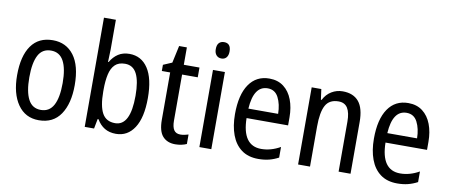

<svg xmlns="http://www.w3.org/2000/svg" viewBox="-68 -1033 3080 1316"><g transform="rotate(10 1472.5 -375.0)"><path d="M447 -269Q447 -141 396 -65.5Q345 10 245 10Q151 10 98.5 -65.5Q46 -141 46 -269Q46 -402 97 -474.5Q148 -547 247 -547Q340 -547 393.5 -476Q447 -405 447 -269ZM131 -269Q131 -169 159 -115.5Q187 -62 247 -62Q306 -62 334.5 -114.5Q363 -167 363 -269Q363 -370 334.5 -422.5Q306 -475 247 -475Q186 -475 158.5 -422.5Q131 -370 131 -269Z M647 -553Q647 -531 645.5 -508.5Q644 -486 644 -466H648Q670 -504 702.5 -525Q735 -546 780 -546Q863 -546 909.5 -475.5Q956 -405 956 -269Q956 -133 909.5 -61.5Q863 10 782 10Q736 10 703 -10Q670 -30 648 -68H642L629 0H564V-760H647ZM762 -474Q717 -474 692 -449.5Q667 -425 657 -380Q647 -335 647 -275V-260Q647 -160 674 -110.5Q701 -61 764 -61Q870 -61 870 -270Q870 -371 844 -422.5Q818 -474 762 -474Z M1218 -62Q1232 -62 1247 -65Q1262 -68 1274 -72V-6Q1259 1 1238.5 5.5Q1218 10 1195 10Q1139 10 1107.5 -25Q1076 -60 1076 -140V-469H1018V-512L1079 -538L1105 -658H1159V-537H1268V-469H1159V-148Q1159 -105 1173 -83.5Q1187 -62 1218 -62Z M1405 -738Q1452 -738 1452 -681Q1452 -654 1439.5 -639Q1427 -624 1405 -624Q1383 -624 1369.5 -639Q1356 -654 1356 -681Q1356 -710 1369 -724Q1382 -738 1405 -738ZM1445 -537V0H1362V-537Z M1754 -546Q1813 -546 1853.5 -515Q1894 -484 1914.5 -430Q1935 -376 1935 -308V-252H1646Q1649 -61 1781 -61Q1848 -61 1913 -98V-24Q1881 -7 1847.5 1.5Q1814 10 1773 10Q1702 10 1655.5 -24.5Q1609 -59 1586 -121Q1563 -183 1563 -265Q1563 -400 1613 -473Q1663 -546 1754 -546ZM1754 -478Q1657 -478 1647 -318H1854Q1853 -385 1829 -431.5Q1805 -478 1754 -478Z M2264 -547Q2338 -547 2376 -501.5Q2414 -456 2414 -360V0H2331V-347Q2331 -410 2311 -442Q2291 -474 2248 -474Q2184 -474 2158 -426.5Q2132 -379 2132 -279V0H2049V-537H2116L2126 -464H2131Q2151 -504 2186.5 -525.5Q2222 -547 2264 -547Z M2721 -546Q2780 -546 2820.5 -515Q2861 -484 2881.5 -430Q2902 -376 2902 -308V-252H2613Q2616 -61 2748 -61Q2815 -61 2880 -98V-24Q2848 -7 2814.5 1.5Q2781 10 2740 10Q2669 10 2622.5 -24.5Q2576 -59 2553 -121Q2530 -183 2530 -265Q2530 -400 2580 -473Q2630 -546 2721 -546ZM2721 -478Q2624 -478 2614 -318H2821Q2820 -385 2796 -431.5Q2772 -478 2721 -478Z"/></g></svg>

Font: Noto Sans Devanagari Condensed
Style: Regular
Weight: 400
Width: 3
Designer: Jelle Bosma - Monotype Design Team
Foundry: Monotype Imaging Inc.
Version: Version 2.004; ttfautohint (v1.8.4.7-5d5b)